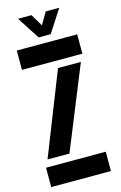

<svg xmlns="http://www.w3.org/2000/svg" viewBox="-143 -1032 686 1091"><g transform="rotate(-15 199.5 -486.0)"><path d="M15.9 0V-113.8H367.3V0ZM27.8 -686.2V-800H383.2V-686.2ZM36.4 -156.9 228.3 -643.2H362.8L165.3 -156.9ZM167.1 -840 81.4 -972.4H160.7L202.7 -901.5L244.6 -972.4H323.8L238.1 -840Z"/></g></svg>

Font: Big Shoulders Stencil Text SC Thin
Style: Regular
Weight: 100
Designer: Patric King
Foundry: XO Type Co
Version: Version 2.001